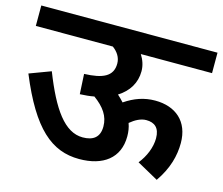

<svg xmlns="http://www.w3.org/2000/svg" viewBox="-91 -742 1001 862"><g transform="rotate(15 409.5 -311.0)"><path d="M0 -622V-527H358C381 -510 397 -487 397 -458C397 -398 350 -378 265 -375L270 -282C294 -283 316 -285 336 -289C384 -254 410 -217 410 -169C410 -119 381 -98 332 -98C248 -98 185 -188 122 -349L23 -312C119 -79 214 0 342 0C453 0 525 -53 525 -154C525 -175 522 -195 515 -214C539 -234 564 -247 589 -247C627 -247 652 -228 652 -179C652 -137 633 -91 604 -55L703 0C749 -66 765 -129 765 -187C765 -288 700 -342 605 -342C554 -342 509 -326 465 -296C456 -306 446 -316 436 -325C484 -355 511 -399 511 -453C511 -480 502 -505 488 -527H819V-622Z"/></g></svg>

Font: Noto Sans SemiBold
Style: Italic
Weight: 600
Italic angle: -12°
Designer: Monotype Design Team
Foundry: Monotype Imaging Inc.
Version: Version 2.013